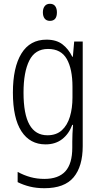

<svg xmlns="http://www.w3.org/2000/svg" viewBox="-20 -751 529 1012"><path d="M225 -542Q277 -542 309 -517.5Q341 -493 361 -452H364L371 -532H416V19Q416 126 368 183.5Q320 241 214 241Q172 241 137.5 232.5Q103 224 73 209V155Q106 173 140.5 182.5Q175 192 214 192Q288 192 324.5 152Q361 112 361 27V-4Q361 -24 362 -46Q363 -68 365 -93H361Q343 -45 307.5 -17.5Q272 10 220 10Q138 10 93 -59Q48 -128 48 -263Q48 -396 93 -469Q138 -542 225 -542ZM233 -493Q165 -493 134.5 -432Q104 -371 104 -263Q104 -149 135.5 -93.5Q167 -38 230 -38Q277 -38 306 -64.5Q335 -91 348.5 -136Q362 -181 362 -237V-294Q362 -387 332 -440Q302 -493 233 -493ZM243 -731Q262 -731 271 -718.5Q280 -706 280 -686Q280 -641 243 -641Q225 -641 215.5 -653Q206 -665 206 -686Q206 -706 215.5 -718.5Q225 -731 243 -731Z"/></svg>

Font: Noto Sans Gurmukhi UI Condensed Light
Style: Regular
Weight: 300
Width: 3
Designer: Jelle Bosma - Monotype Design Team
Foundry: Monotype Imaging Inc.
Version: Version 2.004; ttfautohint (v1.8.4.7-5d5b)